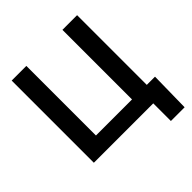

<svg xmlns="http://www.w3.org/2000/svg" viewBox="-233 -887 1202 1202"><g transform="rotate(-45 368.0 -286.0)"><path d="M642.1 0H63V-727.5H192.9V-111.3H512.2V-727.5H642.1ZM588.9 156.2V0H548.8V-110.4H714.8L710.4 156.2Z"/></g></svg>

Font: Inter 28pt SemiBold
Style: Regular
Weight: 600
Designer: Rasmus Andersson
Foundry: rsms
Version: Version 4.001;git-66647c0bb